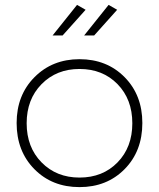

<svg xmlns="http://www.w3.org/2000/svg" viewBox="-20 -764 650 785"><path d="M295 -744 330 -724 236 -619H195ZM424 -744 459 -724 365 -619H324ZM305 -522Q417 -522 489.5 -448.5Q562 -375 562 -261Q562 -146 489.5 -72.5Q417 1 305 1Q193 1 120.5 -72.5Q48 -146 48 -261Q48 -375 121 -448.5Q194 -522 305 -522ZM305 -482Q211 -482 150 -420Q89 -358 89 -260Q89 -162 150 -100Q211 -38 305 -38Q400 -38 460.5 -100Q521 -162 521 -260Q521 -358 460.5 -420Q400 -482 305 -482Z"/></svg>

Font: Montserrat Ultra Light
Style: Regular
Weight: 200
Designer: Julieta Ulanovsky
Foundry: Julieta Ulanovsky
Version: Version 3.100;PS 003.100;hotconv 1.0.88;makeotf.lib2.5.64775